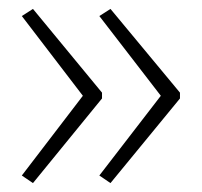

<svg xmlns="http://www.w3.org/2000/svg" viewBox="-20 -492 453 431"><path d="M384 -271 228 -81 203 -98 341 -277 203 -456 228 -472 384 -284ZM209 -271 54 -81 29 -98 166 -277 29 -456 54 -472 209 -284Z"/></svg>

Font: Noto Sans Lao Looped ExtraLight
Style: Regular
Weight: 200
Designer: Mark Frömberg, Ben Mitchell
Foundry: The Fontpad Ltd
Version: Version 1.002; ttfautohint (v1.8.4.7-5d5b)